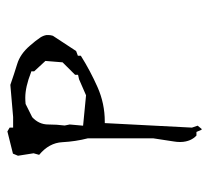

<svg xmlns="http://www.w3.org/2000/svg" viewBox="-44 -424 587 540"><g transform="rotate(-90 250.0 -154.5)"><path d="M154.3 117.7Q155.8 119.1 156.2 119.1Q156.7 119.1 157.2 118.2Q161.1 113.8 166 107.4L160.6 91.3L173.3 -153.8H177.7Q228.5 -153.8 274.7 -174.3Q320.8 -194.8 362.8 -221.2V-229.5L376 -234.4L418.9 -299.8Q420.9 -306.6 420.9 -311.3Q420.9 -315.9 420.9 -317.9Q419.4 -326.7 414.1 -335Q403.8 -350.1 391.1 -364.3Q367.7 -391.6 339.6 -400.1Q311.5 -408.7 280.8 -419.4L190.4 -411.6H160.6V-421.4L149.9 -427.7L87.4 -412.1L81.5 -397.9L88.4 -354L84 -338.4Q117.7 -310.5 119.6 -273.2Q121.6 -235.8 130.4 -201.7V-17.1L121.6 40.5Q120.1 48.8 120.1 57.9Q120.1 66.9 121.8 74.2Q123.5 81.5 125.5 85.9Q129.9 96.2 138.2 104H148.4ZM309.1 -237.3V-229L296.4 -226.1L251.5 -206.5L166 -214.8L169.4 -252.4L166.5 -266.6Q169.4 -288.6 169.4 -313Q169.4 -338.9 189.9 -357.9L227.1 -376.5Q236.3 -377.4 244.6 -377.4Q274.9 -377.4 315.9 -361.3L318.8 -360.4V-352.5L348.1 -320.8L344.2 -272.5Z"/></g></svg>

Font: Bakudai
Style: Light
Weight: 300
Version: Version 1.48